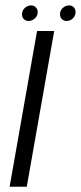

<svg xmlns="http://www.w3.org/2000/svg" viewBox="-20 -708 306 728"><path d="M16.5 0H81.5L185.5 -590.5H120.5ZM89 -628.5Q101.5 -628.5 112.2 -638.2Q123 -648 123 -662Q123 -673 115.8 -680.2Q108.5 -687.5 98 -687.5Q84.5 -687.5 74 -677.8Q63.5 -668 63.5 -654Q63.5 -642.5 70.5 -635.5Q77.5 -628.5 89 -628.5ZM232.5 -628.5Q246 -628.5 256.2 -638.2Q266.5 -648 266.5 -662Q266.5 -673 259.8 -680.2Q253 -687.5 241.5 -687.5Q228.5 -687.5 218 -677.8Q207.5 -668 207.5 -654Q207.5 -642.5 214.8 -635.5Q222 -628.5 232.5 -628.5Z"/></svg>

Font: Anybody SemiExpanded Light
Style: Italic
Weight: 300
Width: 6
Italic angle: -10°
Version: Version 1.113;gftools[0.9.25]